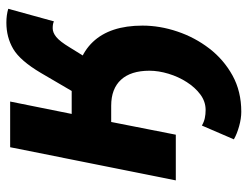

<svg xmlns="http://www.w3.org/2000/svg" viewBox="-104 -442 744 575"><g transform="rotate(-90 267.5 -155.0)"><path d="M219.8 196.1Q199.4 196.1 176.4 189.6Q153.4 183.2 137.2 173.9L178.5 78.1Q189.5 84.5 200.9 86.9Q212.3 89.3 225.1 89.3Q250.4 89.3 271.6 73.5Q292.8 57.7 308.7 32.7Q324.7 7.8 333.7 -22Q342.7 -51.8 342.7 -78.9Q342.7 -134.7 315.7 -164.1Q288.7 -193.5 237.8 -193.5H189.2L151.1 0H14.3L113.6 -496.1H250.4L213.3 -311.8H282.1L336.1 -404.1Q372.8 -466.1 407.8 -486.8Q442.8 -507.4 486.7 -507.4Q509.4 -507.4 528.2 -501.8L490.5 -365Q486.5 -367 481.8 -367.8Q477.2 -368.7 469.9 -368.7Q456.8 -368.7 443.6 -357.9Q430.3 -347.1 412.9 -318.3L370.9 -250.4L289.3 -299.9Q379.8 -299.9 428.8 -248.5Q477.8 -197 477.8 -99.8Q477.8 -47.7 460.1 4.7Q442.5 57.1 409.3 100.3Q376.2 143.4 328.5 169.8Q280.8 196.1 219.8 196.1Z"/></g></svg>

Font: Source Sans 3
Style: Italic
Weight: 200
Italic angle: -11°
Designer: Paul D. Hunt
Foundry: Adobe
Version: Version 3.046;hotconv 1.0.118;makeotfexe 2.5.65603